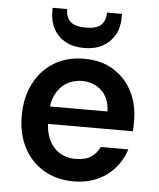

<svg xmlns="http://www.w3.org/2000/svg" viewBox="-53 -786 698 844"><g transform="rotate(5 295.5 -364.0)"><path d="M302 12Q228 12 171 -21.5Q114 -55 82.5 -115.5Q51 -176 51 -255Q51 -336 82.5 -398Q114 -460 170.5 -494.5Q227 -529 303 -529Q379 -529 433 -495.5Q487 -462 516 -405Q545 -348 545 -276Q545 -266 545 -254.5Q545 -243 543 -230H137V-307H425Q423 -366 388.5 -398.5Q354 -431 302 -431Q266 -431 235.5 -413.5Q205 -396 187 -361Q169 -326 169 -273V-244Q169 -194 186 -159Q203 -124 233 -105.5Q263 -87 301 -87Q345 -87 370.5 -103.5Q396 -120 409 -149H531Q517 -104 485.5 -67Q454 -30 407.5 -9Q361 12 302 12ZM297 -576Q250 -576 216 -594.5Q182 -613 163.5 -646.5Q145 -680 145 -724V-740H209Q209 -705 229 -685.5Q249 -666 297 -666Q346 -666 365.5 -685.5Q385 -705 385 -740H451V-723Q451 -679 432 -646Q413 -613 379 -594.5Q345 -576 297 -576Z"/></g></svg>

Font: DM Sans 11pt SemiBold
Style: Regular
Weight: 600
Version: Version 4.004;gftools[0.9.30]